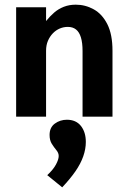

<svg xmlns="http://www.w3.org/2000/svg" viewBox="-20 -499 540 821"><path d="M49 0V-468H177V-409Q194 -430 212 -445.5Q230 -461 253 -470Q276 -479 304 -479Q345 -479 381 -459Q417 -439 439 -395.5Q461 -352 461 -282V0H333V-281Q333 -316 326 -339Q319 -362 305 -373Q291 -384 270 -384Q252 -384 235.5 -377Q219 -370 206 -356.5Q193 -343 185 -324.5Q177 -306 177 -282V0ZM246 302 182 250Q207 227 219 205Q231 183 231 168Q231 155 221 143Q211 131 201.5 116Q192 101 192 78Q192 46 214.5 29.5Q237 13 266 13Q305 13 326 39.5Q347 66 347 108Q347 138 336 169.5Q325 201 302.5 233.5Q280 266 246 302Z"/></svg>

Font: Inconsolata ExtraBold
Style: Regular
Weight: 800
Designer: Raph Levien, Cyreal, Brenton Simpson
Foundry: Raph Levien, Cyreal, Google
Version: Version 3.001